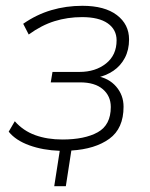

<svg xmlns="http://www.w3.org/2000/svg" viewBox="-20 -512 517 662"><path d="M167 130 186 8Q128 6 81 -11Q34 -28 10 -58L31 -94Q60 -61 101.5 -46Q143 -31 195 -31Q272 -31 317 -56Q362 -81 362 -143Q362 -181 334.5 -204.5Q307 -228 256 -228H155L161 -264H254Q309 -264 345.5 -293Q382 -322 382 -373Q382 -410 351.5 -431.5Q321 -453 263 -453Q213 -453 168 -439Q123 -425 79 -393L60 -430Q106 -462 157 -477Q208 -492 264 -492Q341 -492 383 -460Q425 -428 425 -376Q425 -340 410.5 -312.5Q396 -285 371 -268Q346 -251 313 -244L312 -250Q355 -243 380.5 -213.5Q406 -184 406 -144Q406 -69 357 -33.5Q308 2 226 7L207 130Z"/></svg>

Font: Nunito Sans 12pt ExtraLight
Style: Italic
Weight: 200
Italic angle: -9°
Designer: Vernon Adams
Foundry: Vernon Adams
Version: Version 3.101;gftools[0.9.27]